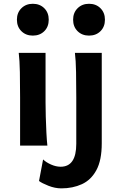

<svg xmlns="http://www.w3.org/2000/svg" viewBox="-20 -782 649 1031"><path d="M80.6 -498H224.6Q224.6 -498 224.6 -474.9Q224.6 -451.7 224.6 -416.3Q224.6 -380.9 224.6 -343Q224.6 -305.2 224.6 -274.7Q224.6 -244.1 224.6 -231.9Q224.6 -200.7 225.8 -156Q227.1 -111.3 229.2 -68.8Q231.4 -26.4 234.4 0H87.9Q87.9 0 87.9 -26.6Q87.9 -53.2 87.9 -94Q87.9 -134.8 87.9 -179Q87.9 -223.1 87.9 -258.8Q87.9 -330.1 86.7 -394.8Q85.4 -459.5 80.6 -498ZM70.8 -676.3Q70.8 -713.9 95 -737.8Q119.1 -761.7 156.2 -761.7Q193.8 -761.7 217.8 -737.8Q241.7 -713.9 241.7 -676.3Q241.7 -638.2 217.8 -614.5Q193.8 -590.8 156.2 -590.8Q119.1 -590.8 95 -614.5Q70.8 -638.2 70.8 -676.3ZM372.6 -676.3Q372.6 -713.9 396.7 -737.8Q420.9 -761.7 458 -761.7Q495.6 -761.7 519.5 -737.8Q543.5 -713.9 543.5 -676.3Q543.5 -638.2 519.5 -614.5Q495.6 -590.8 458 -590.8Q420.9 -590.8 396.7 -614.5Q372.6 -638.2 372.6 -676.3ZM526.4 -498V-12.2Q526.4 78.6 497.6 131.6Q468.8 184.6 419.7 207Q370.6 229.5 309.6 229.5Q275.4 229.5 240.2 215.6Q205.1 201.7 189.5 189.9L211.4 74.2Q227.5 89.8 254.2 101.6Q280.8 113.3 305.7 113.3Q389.6 113.3 389.6 -9.8V-258.8Q389.6 -330.1 388.4 -394.8Q387.2 -459.5 382.3 -498Z"/></svg>

Font: Andika
Style: Bold
Weight: 700
Designer: Victor Gaultney, Annie Olsen, Julie Remington, Don Collingsworth, Eric Hays, Becca Hirsbrunner
Foundry: SIL International
Version: Version 6.101